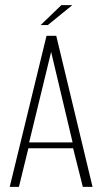

<svg xmlns="http://www.w3.org/2000/svg" viewBox="-20 -731 401 751"><path d="M18 0 162 -591H200L342 0H304L266 -151H91L54 0ZM94 -174H264L180 -528ZM139 -633 220 -711H263L167 -633Z"/></svg>

Font: Alumni Sans ExtraLight
Style: Regular
Weight: 250
Version: Version 1.018